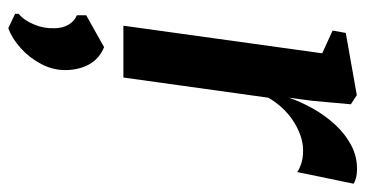

<svg xmlns="http://www.w3.org/2000/svg" viewBox="-224 -366 861 452"><g transform="rotate(90 206.0 -139.5)"><path d="M40 0 105 -468 51.5 -492.5 57 -523.5 203.5 -549.5 225 -535.5 217 -446.5 209.5 -389.5Q219 -417.5 235 -446Q251 -474.5 272.5 -498Q294 -521.5 320.5 -535.8Q347 -550 377 -550Q389.5 -550 398.5 -547.5Q407.5 -545 412 -542L384.5 -409Q380.5 -413 366.8 -418Q353 -423 334 -423Q315.5 -423 297.5 -416.5Q279.5 -410 263 -399Q246.5 -388 232.8 -373Q219 -358 209.5 -341L162 0ZM46 271 12 255V246.5Q27.5 234 37.2 210.2Q47 186.5 46 162.5Q46 144.5 38.2 130.2Q30.5 116 15.5 109.5V87.5L90.5 45.5Q117.5 56.5 130.8 80.2Q144 104 144.5 135Q145 165.5 130.2 193.5Q115.5 221.5 92.5 242Q69.5 262.5 46 271Z"/></g></svg>

Font: Merriweather 60pt SemiBold
Style: Italic
Weight: 600
Italic angle: -7.8°
Version: Version 2.101